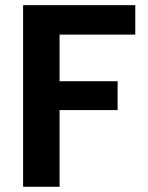

<svg xmlns="http://www.w3.org/2000/svg" viewBox="-20 -718 570 738"><path d="M500 -585H209V-405.8H432.1V-294.9H209V0H68.8V-698.2H500Z"/></svg>

Font: PoppinsZ SemiBold
Style: Regular
Weight: 600
Designer: Ninad Kale (Devanagari), Jonny Pinhorn (Latin)
Foundry: Indian Type Foundry
Version: Version 3.002;FEAKit 1.0